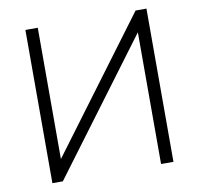

<svg xmlns="http://www.w3.org/2000/svg" viewBox="-79 -787 900 870"><g transform="rotate(-10 371.5 -352.5)"><path d="M93 0V-705H150V-101L600 -705H650V0H593V-606L141 0Z"/></g></svg>

Font: Winston Light
Style: Regular
Weight: 300
Designer: Original fonts by Vernon Adams / Changes by Cristiano Sobral
Foundry: Original fonts by Vernon Adams / Changes by Cristiano Sobral
Version: Version 2.503;July 17, 2020;FontCreator 13.0.0.2655 64-bit